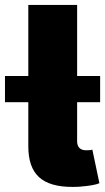

<svg xmlns="http://www.w3.org/2000/svg" viewBox="-64 -747 422 771"><path d="M227.3 3.6Q181.1 3.6 147.5 -6.2Q114 -16 92.3 -36Q70.7 -56.1 60.2 -86.8Q49.7 -117.5 49.7 -159.1V-336.6H-44V-441.8H49.7V-727.3H245.7V-441.8H338.1V-336.6H245.7V-177.6Q247.2 -143.5 282.7 -143.5Q301.1 -143.5 306.8 -146.3L335.2 -11.4Q316.1 -2.1 254.3 2.8Q247.2 3.2 240.4 3.4Q233.7 3.6 227.3 3.6Z"/></svg>

Font: Linik Sans Black
Style: Regular
Weight: 900
Designer: Fonts by Rasmus Andersson / Changes by Cristiano Sobral with parts from Marc Monis
Foundry: rsms
Version: Version 3.020; ttfautohint (v1.6)